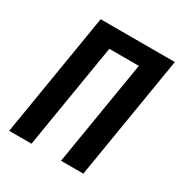

<svg xmlns="http://www.w3.org/2000/svg" viewBox="-171 -863 942 991"><g transform="rotate(30 300.0 -367.5)"><path d="M23 0 144 -735H586L465 0H332L435 -625H259L156 0Z"/></g></svg>

Font: Iosevka Aile Extrabold
Style: Italic
Weight: 800
Italic angle: -9°
Designer: Belleve Invis
Foundry: Belleve Invis
Version: Version 31.1.0; ttfautohint (v1.8.4)